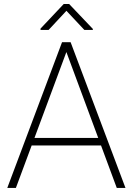

<svg xmlns="http://www.w3.org/2000/svg" viewBox="-20 -917 648 937"><path d="M310.5 -680.7 57.6 0H15.6L282.7 -710.9H315.4ZM549.8 0 297.4 -680.7 292.5 -710.9H324.7L592.3 0ZM487.3 -243.7V-207H122.6V-243.7ZM317.4 -897.5 433.1 -775.9V-771H391.6L304.2 -864.3L217.3 -771H177.7V-777.3L291 -897.5Z"/></svg>

Font: Roboto ExtraLight
Style: Regular
Weight: 250
Designer: Christian Robertson
Foundry: Google
Version: Version 3.009; 2024